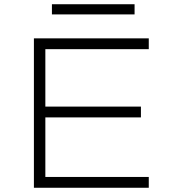

<svg xmlns="http://www.w3.org/2000/svg" viewBox="-20 -886 814 906"><path d="M140 0V-705H682V-654H194V-383H645V-332H194V-51H682V0ZM225 -818V-866H615V-818Z"/></svg>

Font: Nunito Sans 7pt Expanded ExtraLight
Style: Regular
Weight: 250
Width: 7
Designer: Vernon Adams
Foundry: Vernon Adams
Version: Version 3.101;gftools[0.9.27]